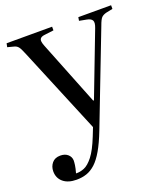

<svg xmlns="http://www.w3.org/2000/svg" viewBox="-136 -609 821 936"><g transform="rotate(-20 274.5 -141.0)"><path d="M101 230Q57 230 32 209Q7 188 7 153Q7 128 22 110Q37 92 65 92Q89 92 103.5 104.5Q118 117 119 136Q119 145 117 160Q115 175 108 200Q129 201 151 192Q173 183 197 152.5Q221 122 246 59L263 16L77 -432Q65 -462 57 -471.5Q49 -481 37 -484L3 -493L7 -512H243V-493L195 -487Q176 -485 170.5 -474.5Q165 -464 176 -437L308 -105H312L438 -434Q448 -460 441.5 -471.5Q435 -483 413 -487L376 -494L379 -512H549V-493L515 -486Q499 -482 490 -473.5Q481 -465 470 -434L286 43Q264 100 242.5 137Q221 174 199 194Q177 214 153 222Q129 230 101 230Z"/></g></svg>

Font: Literata 60pt
Style: Regular
Weight: 400
Designer: Latin by Veronika Burian and Jose Scaglione. Greek by Irene Vlachou. Cyrillic by Vera Evstafieva.
Foundry: TypeTogether
Version: Version 3.002